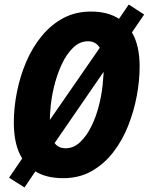

<svg xmlns="http://www.w3.org/2000/svg" viewBox="-20 -776 656 847"><path d="M88 51 20 8 78 -77Q41 -135 41 -236Q41 -302 55 -371.5Q69 -441 96 -504Q123 -567 164 -617Q205 -667 259 -696Q313 -725 381 -725Q456 -725 505 -693L548 -756L616 -712L562 -633Q596 -576 596 -482Q596 -421 583.5 -353.5Q571 -286 545.5 -221.5Q520 -157 480 -105Q440 -53 385 -21.5Q330 10 259 10Q184 10 136 -20ZM420 -565Q403 -594 368 -594Q332 -594 302.5 -565.5Q273 -537 252 -491.5Q231 -446 218 -392Q205 -338 202 -288Q201 -277 200.5 -267Q200 -257 200 -247ZM270 -122Q305 -122 334 -149.5Q363 -177 384.5 -221.5Q406 -266 419 -320.5Q432 -375 435 -429Q436 -437 436.5 -444.5Q437 -452 437 -459L221 -145Q237 -122 270 -122Z"/></svg>

Font: Noto Sans Condensed ExtraBold
Style: Italic
Weight: 800
Width: 3
Italic angle: -12°
Designer: Monotype Design Team
Foundry: Monotype Imaging Inc.
Version: Version 2.013; ttfautohint (v1.8.4.7-5d5b)